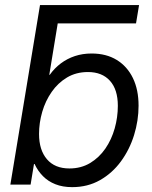

<svg xmlns="http://www.w3.org/2000/svg" viewBox="-20 -748 616 778"><path d="M173.3 -653.3 142.1 -727.5H543.5L531.2 -653.3ZM272.5 10.3Q233.9 10.3 204.3 -1.5Q174.8 -13.2 154.1 -34.2Q133.3 -55.2 120.1 -83.5H117.7L104 0H22L142.1 -727.5H226.1L179.7 -444.8H181.6Q200.7 -471.7 226.3 -491Q252 -510.3 283.4 -520.8Q314.9 -531.2 351.1 -531.2Q410.6 -531.2 453.1 -505.1Q495.6 -479 518.6 -431.6Q541.5 -384.3 541.5 -319.8Q541.5 -259.3 523.2 -200.4Q504.9 -141.6 470 -94Q435.1 -46.4 385.3 -18.1Q335.4 10.3 272.5 10.3ZM261.2 -65.4Q308.6 -65.4 345.2 -87.4Q381.8 -109.4 407 -146Q432.1 -182.6 444.8 -227.8Q457.5 -272.9 457.5 -319.3Q457.5 -385.3 425.5 -420.7Q393.6 -456.1 336.4 -456.1Q288.6 -456.1 251.7 -434.1Q214.8 -412.1 189.5 -375.7Q164.1 -339.4 151.1 -294.7Q138.2 -250 138.2 -205.1Q138.2 -140.1 170.2 -102.8Q202.1 -65.4 261.2 -65.4Z"/></svg>

Font: Inter 28pt
Style: Italic
Weight: 400
Italic angle: -9.3988°
Designer: Rasmus Andersson
Foundry: rsms
Version: Version 4.001;git-66647c0bb